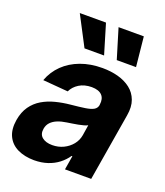

<svg xmlns="http://www.w3.org/2000/svg" viewBox="-148 -874 842 982"><g transform="rotate(20 273.5 -383.0)"><path d="M152.9 10.4Q101.2 10.1 63.1 -8.1Q25.1 -26.3 7.5 -62.5Q-10.2 -98.8 -1.6 -152.3Q6.2 -198 27.9 -228.7Q49.6 -259.3 81.5 -278.2Q113.5 -297.2 151.9 -306.9Q190.2 -316.7 231.4 -320.7Q279.3 -325.3 309 -329.8Q338.8 -334.4 353.9 -343.2Q368.9 -352 372.1 -369.3V-371.7Q377.1 -405.2 359.6 -423.5Q342.1 -441.9 303.5 -442.2Q263.3 -441.9 235.3 -424.3Q207.2 -406.6 194.7 -379.5L57.6 -390.8Q75.9 -440.6 113.2 -477Q150.6 -513.3 203.7 -533Q256.7 -552.7 322.1 -552.7Q367.5 -552.7 407 -542.1Q446.6 -531.4 475.5 -509.1Q504.4 -486.7 517.4 -451.7Q530.5 -416.7 522.1 -368.2L460.7 0H318L330.7 -76H326.4Q309 -50.5 283.9 -31.1Q258.8 -11.7 226.1 -0.8Q193.5 10.1 152.9 10.4ZM213.7 -94.1Q246.8 -94.1 274.5 -107.5Q302.1 -120.9 320.6 -143.7Q339 -166.5 343.8 -194.9L352.9 -252.7Q345.7 -248.4 332.6 -244.8Q319.5 -241.1 303.8 -238.1Q288 -235.1 272.4 -232.8Q256.8 -230.6 244.5 -228.5Q217.2 -224.7 195.8 -216.1Q174.3 -207.4 160.8 -193.1Q147.4 -178.8 143.9 -157.4Q138.8 -126.6 158.5 -110.4Q178.3 -94.1 213.7 -94.1ZM200.2 -615.6 115.8 -777.1H258.4L306.8 -615.6ZM375.8 -615.6 326.8 -777.1H464.3L480.7 -615.6Z"/></g></svg>

Font: Inter Tight
Style: Italic
Weight: 400
Italic angle: -9.39999°
Designer: Rasmus Andersson
Foundry: rsms
Version: Version 3.002